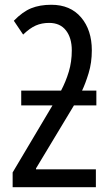

<svg xmlns="http://www.w3.org/2000/svg" viewBox="-20 -785 469 805"><path d="M195 -765Q275 -765 320 -712Q365 -659 365 -574Q365 -522 351.5 -478Q338 -434 324 -405H384V-343H290L131 -79V-75H382V0H33V-62L200 -343H69V-405H236Q256 -443 268.5 -484.5Q281 -526 281 -574Q281 -626 256.5 -657.5Q232 -689 186 -689Q155 -689 130 -678Q105 -667 77 -640L38 -698Q75 -736 111 -750.5Q147 -765 195 -765Z"/></svg>

Font: Noto Sans ExtraCondensed
Style: Regular
Weight: 400
Width: 2
Designer: Monotype Design Team
Foundry: Monotype Imaging Inc.
Version: Version 2.013; ttfautohint (v1.8.4.7-5d5b)